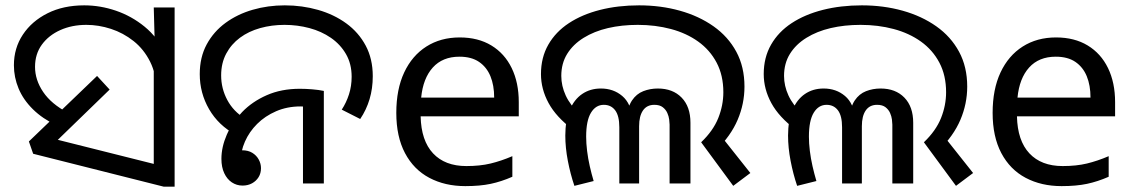

<svg xmlns="http://www.w3.org/2000/svg" viewBox="-20 -686 4241 718"><path d="M192 -217Q139 -242 103 -277.5Q67 -313 49.5 -355Q32 -397 32 -442Q32 -506 65.5 -556.5Q99 -607 158 -636.5Q217 -666 295 -666Q355 -666 413.5 -646Q472 -626 520.5 -586.5Q569 -547 597.5 -487Q626 -427 626 -347L565 -344Q565 -408 541.5 -455Q518 -502 479.5 -532.5Q441 -563 395 -578Q349 -593 303 -593Q249 -593 205.5 -573.5Q162 -554 136.5 -519Q111 -484 111 -436Q111 -387 141.5 -342Q172 -297 233 -265L192 -217ZM555 -482 559 -510 555 -658H633V12H592L104 -111L88 -157L343 -402L390 -351L160 -128L153 -174L615 -58L555 -6Z M862 -182Q797 -217 762 -277.5Q727 -338 727 -409Q727 -472 753 -520Q779 -568 823.5 -600.5Q868 -633 925 -649.5Q982 -666 1045 -666Q1110 -666 1169.5 -649Q1229 -632 1275 -598.5Q1321 -565 1347.5 -515.5Q1374 -466 1374 -401Q1374 -355 1362 -315Q1350 -275 1327 -241L1258 -276Q1275 -302 1285 -333Q1295 -364 1295 -399Q1295 -447 1274 -483.5Q1253 -520 1217.5 -544.5Q1182 -569 1137 -581Q1092 -593 1044 -593Q996 -593 953 -581Q910 -569 877.5 -545Q845 -521 826 -485.5Q807 -450 807 -404Q807 -355 830 -312Q853 -269 896 -243L862 -182ZM887 8Q865 8 847 -4Q829 -16 818.5 -38.5Q808 -61 808 -92Q808 -136 828 -182Q848 -228 885.5 -267Q923 -306 977.5 -330Q1032 -354 1101 -354Q1123 -354 1147.5 -352Q1172 -350 1191 -346V0H1113V-310L1158 -283Q1143 -286 1129.5 -287Q1116 -288 1104 -288Q1054 -288 1012.5 -270Q971 -252 941.5 -222.5Q912 -193 896 -156.5Q880 -120 880 -84Q880 -69 887 -56.5Q894 -44 902 -33L844 -96Q846 -106 852.5 -112Q859 -118 868 -121Q877 -124 886 -124Q908 -124 923.5 -114.5Q939 -105 947.5 -89.5Q956 -74 956 -57Q956 -38 947 -23.5Q938 -9 922.5 -0.5Q907 8 887 8Z M1699 -546Q1768 -546 1817.5 -516Q1867 -486 1893.5 -431.5Q1920 -377 1920 -304V-251H1553Q1555 -160 1599.5 -112.5Q1644 -65 1724 -65Q1775 -65 1814.5 -74.5Q1854 -84 1896 -102V-25Q1855 -7 1815 1.5Q1775 10 1720 10Q1644 10 1585.5 -21Q1527 -52 1494.5 -113.5Q1462 -175 1462 -264Q1462 -352 1491.5 -415Q1521 -478 1574.5 -512Q1628 -546 1699 -546ZM1698 -474Q1635 -474 1598.5 -433.5Q1562 -393 1555 -321H1828Q1828 -367 1814 -401Q1800 -435 1771.5 -454.5Q1743 -474 1698 -474Z M2602 -154Q2647 -197 2666 -244.5Q2685 -292 2685 -341Q2685 -404 2660 -451.5Q2635 -499 2591 -530.5Q2547 -562 2489 -577.5Q2431 -593 2365 -593Q2305 -593 2253.5 -581Q2202 -569 2162.5 -544.5Q2123 -520 2101 -484.5Q2079 -449 2079 -402Q2079 -365 2095.5 -329Q2112 -293 2149 -258L2123 -201Q2060 -248 2031.5 -300.5Q2003 -353 2003 -409Q2003 -471 2030.5 -519Q2058 -567 2107.5 -599.5Q2157 -632 2224 -649Q2291 -666 2370 -666Q2451 -666 2522.5 -646Q2594 -626 2648.5 -587.5Q2703 -549 2733.5 -492.5Q2764 -436 2764 -362Q2764 -298 2738.5 -238Q2713 -178 2657 -123L2671 -184L2786 -39L2722 9ZM2128 9Q2113 -35 2103.5 -84.5Q2094 -134 2094 -179Q2094 -235 2110.5 -274.5Q2127 -314 2157 -334.5Q2187 -355 2227 -355Q2274 -355 2307 -327Q2340 -299 2345 -243H2323Q2327 -286 2343.5 -310.5Q2360 -335 2385.5 -345Q2411 -355 2440 -355Q2496 -355 2529 -321Q2562 -287 2562 -227V0H2484V-220Q2484 -227 2482.5 -239Q2481 -251 2475.5 -263.5Q2470 -276 2458.5 -285Q2447 -294 2427 -294Q2399 -294 2384.5 -273Q2370 -252 2370 -214V0H2296V-210Q2296 -253 2280.5 -273.5Q2265 -294 2238 -294Q2208 -294 2190 -264.5Q2172 -235 2172 -175Q2172 -150 2175.5 -121.5Q2179 -93 2185.5 -64.5Q2192 -36 2200 -9L2128 9Z M3435 -154Q3480 -197 3499 -244.5Q3518 -292 3518 -341Q3518 -404 3493 -451.5Q3468 -499 3424 -530.5Q3380 -562 3322 -577.5Q3264 -593 3198 -593Q3138 -593 3086.5 -581Q3035 -569 2995.5 -544.5Q2956 -520 2934 -484.5Q2912 -449 2912 -402Q2912 -365 2928.5 -329Q2945 -293 2982 -258L2956 -201Q2893 -248 2864.5 -300.5Q2836 -353 2836 -409Q2836 -471 2863.5 -519Q2891 -567 2940.5 -599.5Q2990 -632 3057 -649Q3124 -666 3203 -666Q3284 -666 3355.5 -646Q3427 -626 3481.5 -587.5Q3536 -549 3566.5 -492.5Q3597 -436 3597 -362Q3597 -298 3571.5 -238Q3546 -178 3490 -123L3504 -184L3619 -39L3555 9ZM2961 9Q2946 -35 2936.5 -84.5Q2927 -134 2927 -179Q2927 -235 2943.5 -274.5Q2960 -314 2990 -334.5Q3020 -355 3060 -355Q3107 -355 3140 -327Q3173 -299 3178 -243H3156Q3160 -286 3176.5 -310.5Q3193 -335 3218.5 -345Q3244 -355 3273 -355Q3329 -355 3362 -321Q3395 -287 3395 -227V0H3317V-220Q3317 -227 3315.5 -239Q3314 -251 3308.5 -263.5Q3303 -276 3291.5 -285Q3280 -294 3260 -294Q3232 -294 3217.5 -273Q3203 -252 3203 -214V0H3129V-210Q3129 -253 3113.5 -273.5Q3098 -294 3071 -294Q3041 -294 3023 -264.5Q3005 -235 3005 -175Q3005 -150 3008.5 -121.5Q3012 -93 3018.5 -64.5Q3025 -36 3033 -9L2961 9Z M3929 -546Q3998 -546 4047.5 -516Q4097 -486 4123.5 -431.5Q4150 -377 4150 -304V-251H3783Q3785 -160 3829.5 -112.5Q3874 -65 3954 -65Q4005 -65 4044.5 -74.5Q4084 -84 4126 -102V-25Q4085 -7 4045 1.5Q4005 10 3950 10Q3874 10 3815.5 -21Q3757 -52 3724.5 -113.5Q3692 -175 3692 -264Q3692 -352 3721.5 -415Q3751 -478 3804.5 -512Q3858 -546 3929 -546ZM3928 -474Q3865 -474 3828.5 -433.5Q3792 -393 3785 -321H4058Q4058 -367 4044 -401Q4030 -435 4001.5 -454.5Q3973 -474 3928 -474Z"/></svg>

Font: loriya05
Style: Book
Weight: 400
Designer: Jelle Bosma - Monotype Design Team
Foundry: Monotype Imaging Inc.
Version: Version 2.003